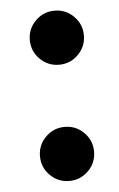

<svg xmlns="http://www.w3.org/2000/svg" viewBox="-44 -553 374 601"><g transform="rotate(-5 142.5 -252.5)"><path d="M89.8 -9.8Q64.9 -34.7 64.9 -69.8Q64.9 -105 89.8 -129.9Q114.7 -154.8 149.9 -154.8Q185.1 -154.8 210 -129.9Q234.9 -105 234.9 -69.8Q234.9 -34.7 210 -9.8Q185.1 15.1 149.9 15.1Q114.7 15.1 89.8 -9.8ZM89.8 -375Q64.9 -399.9 64.9 -435.1Q64.9 -470.2 89.8 -495.1Q114.7 -520 149.9 -520Q185.1 -520 210 -495.1Q234.9 -470.2 234.9 -435.1Q234.9 -399.9 210 -375Q185.1 -350.1 149.9 -350.1Q114.7 -350.1 89.8 -375Z"/></g></svg>

Font: Miedinger*
Style: Bold
Weight: 700
Version: Version 001.000